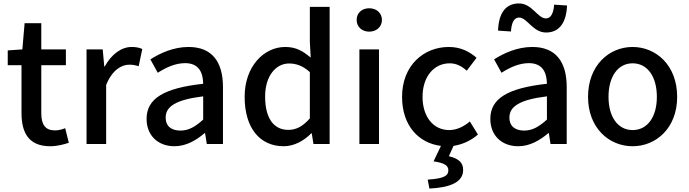

<svg xmlns="http://www.w3.org/2000/svg" viewBox="-20 -837 4004 1116"><path d="M272 13C312 13 349 3 380 -7L359 -92C343 -85 319 -79 300 -79C243 -79 220 -113 220 -179V-458H363V-550H220V-702H123L110 -550L25 -544V-458H105V-180C105 -64 148 13 272 13Z M483 0H597V-343C632 -430 686 -461 731 -461C753 -461 767 -458 786 -452L807 -552C790 -560 772 -564 745 -564C686 -564 628 -522 589 -451H586L577 -550H483Z M994 13C1060 13 1119 -20 1169 -63H1172L1182 0H1276V-331C1276 -477 1213 -564 1076 -564C988 -564 911 -528 854 -492L897 -414C944 -444 998 -470 1056 -470C1137 -470 1160 -414 1161 -350C932 -325 832 -264 832 -146C832 -49 899 13 994 13ZM1029 -78C980 -78 943 -100 943 -154C943 -216 998 -257 1161 -277V-142C1116 -101 1077 -78 1029 -78Z M1629 13C1691 13 1748 -20 1789 -62H1792L1802 0H1896V-797H1781V-593L1786 -502C1741 -540 1701 -564 1638 -564C1515 -564 1402 -453 1402 -274C1402 -92 1491 13 1629 13ZM1656 -82C1570 -82 1521 -151 1521 -276C1521 -395 1583 -468 1660 -468C1701 -468 1740 -455 1781 -418V-149C1741 -103 1702 -82 1656 -82Z M2069 0H2183V-550H2069ZM2126 -653C2168 -653 2200 -681 2200 -721C2200 -762 2168 -789 2126 -789C2084 -789 2053 -762 2053 -721C2053 -681 2084 -653 2126 -653Z M2616 11C2667 3 2717 -19 2758 -55L2711 -131C2678 -103 2637 -81 2591 -81C2499 -81 2436 -158 2436 -274C2436 -391 2502 -469 2594 -469C2632 -469 2663 -453 2693 -426L2750 -501C2710 -536 2659 -564 2589 -564C2444 -564 2317 -458 2317 -274C2317 -107 2413 -5 2543 11L2500 101C2565 110 2586 126 2586 153C2586 186 2558 201 2466 207L2476 259C2601 253 2672 220 2672 151C2672 105 2642 84 2589 71Z M2992 13C3058 13 3117 -20 3167 -63H3170L3180 0H3274V-331C3274 -477 3211 -564 3074 -564C2986 -564 2909 -528 2852 -492L2895 -414C2942 -444 2996 -470 3054 -470C3135 -470 3158 -414 3159 -350C2930 -325 2830 -264 2830 -146C2830 -49 2897 13 2992 13ZM3027 -78C2978 -78 2941 -100 2941 -154C2941 -216 2996 -257 3159 -277V-142C3114 -101 3075 -78 3027 -78ZM3154 -648C3235 -648 3272 -711 3276 -805L3201 -810C3197 -761 3183 -730 3153 -730C3105 -730 3073 -817 2997 -817C2915 -817 2878 -755 2875 -659L2950 -654C2953 -705 2968 -735 2997 -735C3044 -735 3077 -648 3154 -648Z M3657 13C3793 13 3916 -92 3916 -274C3916 -458 3793 -564 3657 -564C3521 -564 3398 -458 3398 -274C3398 -92 3521 13 3657 13ZM3657 -81C3571 -81 3517 -158 3517 -274C3517 -391 3571 -469 3657 -469C3744 -469 3798 -391 3798 -274C3798 -158 3744 -81 3657 -81Z"/></svg>

Font: Noto Sans T Chinese Medium
Style: Regular
Weight: 500
Designer: Ryoko NISHIZUKA (kana & ideographs); Paul D. Hunt (Latin, Greek & Cyrillic); Wenlong ZHANG (bopomofo); Sandoll Communica
Foundry: Adobe Systems Incorporated
Version: Version 1.000;PS 1;hotconv 1.0.78;makeotf.lib2.5.61930